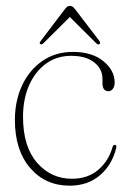

<svg xmlns="http://www.w3.org/2000/svg" viewBox="-20 -608 421 638"><path d="M361 -334Q361 -320.5 355 -312.8Q349 -305 340.5 -305Q320.5 -305 320.5 -331.5V-346Q320.5 -379 293 -400.8Q265.5 -422.5 216.5 -422.5Q168.5 -422.5 132.5 -396.2Q96.5 -370 76.5 -324.2Q56.5 -278.5 56.5 -220Q56.5 -121 103 -67.5Q149.5 -14 219 -14Q271.5 -14 306.2 -43.5Q341 -73 354 -119.5Q356 -126.5 361 -126.5Q368 -126.5 366.5 -118Q353.5 -61.5 312.8 -26.2Q272 9 211.5 9Q131 9 80.2 -49.8Q29.5 -108.5 29.5 -209.5Q29.5 -272.5 53.2 -323.8Q77 -375 120.5 -405.2Q164 -435.5 222.5 -435.5Q286 -435.5 323.5 -404.8Q361 -374 361 -334ZM125 -465Q118 -458.5 114 -461.5Q109.5 -464.5 115 -471.5L195.5 -577.5Q203.5 -588.5 212 -588.5Q221.5 -588.5 229.5 -577.5L310.5 -471.5Q315 -465 310.5 -461.5Q306 -458 299 -465L212 -551.5Z"/></svg>

Font: Fraunces 144pt S050 Thin
Style: Regular
Weight: 100
Version: Version 1.000; ttfautohint (v1.8.3)